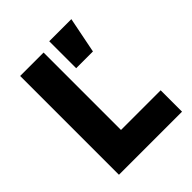

<svg xmlns="http://www.w3.org/2000/svg" viewBox="-201 -841 962 962"><g transform="rotate(-45 280.5 -360.0)"><path d="M82.4 0V-700H248.4V-151.5H529.4V0ZM308.4 -529V-720H465.1L427.1 -529Z"/></g></svg>

Font: Geologica Thin
Style: Regular
Weight: 100
Version: Version 1.010;gftools[0.9.28]